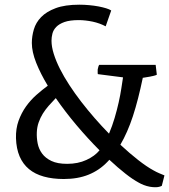

<svg xmlns="http://www.w3.org/2000/svg" viewBox="-20 -741 715 810"><path d="M47.4 -158.2Q46.4 -198.2 58.3 -231.4Q70.3 -264.6 89.8 -292Q109.4 -319.3 133.8 -340.8Q158.2 -362.3 181.6 -379.4Q150.9 -430.2 132.6 -476.3Q114.3 -522.5 114.3 -559.6Q114.3 -587.9 122.8 -616.9Q131.3 -646 153.6 -668.9Q175.8 -691.9 214.8 -706.5Q253.9 -721.2 314.9 -721.2Q335.9 -721.2 356.7 -719.2Q377.4 -717.3 395.5 -713.9Q413.6 -710.4 427.7 -706.1Q441.9 -701.7 449.2 -696.8L425.8 -629.9Q414.1 -636.2 399.9 -641.4Q385.7 -646.5 370.8 -649.7Q356 -652.8 340.8 -654.5Q325.7 -656.2 312.5 -656.2Q274.9 -656.2 252.2 -648.2Q229.5 -640.1 217.3 -627.4Q205.1 -614.7 201.2 -599.4Q197.3 -584 197.3 -569.3Q197.3 -543.9 206.8 -513.7Q216.3 -483.4 232.9 -450.4Q249.5 -417.5 272.5 -382.3Q295.4 -347.2 322.5 -312Q349.6 -276.9 379.4 -242.7Q409.2 -208.5 439.9 -177.2Q453.6 -209.5 463.6 -243.4Q473.6 -277.3 480.7 -309.1Q487.8 -340.8 491.9 -368.2Q496.1 -395.5 499 -414.6L393.1 -428.2Q392.6 -428.7 392.6 -429.7Q392.6 -430.2 392.3 -430.7Q392.1 -431.2 392.1 -431.6V-441.9V-446.8Q392.6 -448.2 392.6 -450.2Q392.6 -450.7 392.8 -450.9Q393.1 -451.2 393.1 -451.7Q393.1 -453.1 393.6 -454.1L395.5 -461.4L397 -464.8L397.9 -466.3Q397.9 -466.8 398.4 -467.3H636.7L641.6 -425.8Q639.6 -424.8 639.6 -424.8L634.8 -422.9Q629.9 -421.9 627.4 -420.9L620.6 -419.4Q619.6 -419.4 619.1 -419.2Q618.7 -418.9 617.7 -418.9L614.3 -418L602.5 -416L585 -413.1H582.5Q572.8 -366.7 562.5 -326.4Q552.2 -286.1 540.8 -251.2Q529.3 -216.3 516.1 -186.3Q502.9 -156.2 487.8 -130.4Q527.3 -93.8 563.2 -65.7Q599.1 -37.6 627.9 -22Q640.1 -15.1 651.4 -10.3Q662.6 -5.4 673.8 -1L662.6 43Q652.3 48.3 639.2 48.8Q626 49.3 612.5 46.9Q599.1 44.4 586.7 39.6Q574.2 34.7 565.9 29.8Q541 16.6 509.3 -8.3Q477.5 -33.2 441.4 -66.9L432.6 -57.6Q398.9 -22.5 353.8 -4.2Q308.6 14.2 249 14.2Q202.1 14.2 165 3.9Q127.9 -6.3 102.3 -27.6Q76.7 -48.8 62.7 -81.3Q48.8 -113.8 47.4 -158.2ZM135.3 -182.6Q134.3 -159.7 138.9 -136Q143.6 -112.3 157.5 -93.3Q171.4 -74.2 196.8 -62Q222.2 -49.8 263.2 -49.8Q309.1 -49.8 344.5 -66.2Q379.9 -82.5 399.9 -106.9Q351.1 -155.8 303.2 -212.4Q255.4 -269 215.3 -327.1Q199.7 -311 185.5 -294.9Q171.4 -278.8 160.6 -261.5Q149.9 -244.1 143.1 -224.6Q136.2 -205.1 135.3 -182.6Z"/></svg>

Font: Fjord
Style: One
Weight: 400
Designer: Viktoriya Grabowska
Foundry: Viktoriya Grabowska
Version: Version 1.002